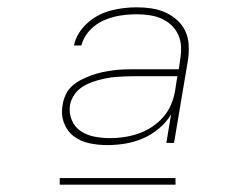

<svg xmlns="http://www.w3.org/2000/svg" viewBox="-20 -713 640 524"><path d="M273 -317Q248 -317 224 -322Q200 -327 181.5 -341Q163 -355 154.5 -378Q146 -401 151 -427Q153 -441 159.5 -455Q166 -469 177.5 -479Q189 -489 203 -496Q217 -503 231 -508Q245 -513 259.5 -516Q274 -519 288.5 -521Q303 -523 317.5 -523.5Q332 -524 346 -524H468L472 -552Q475 -570 474 -587Q473 -604 466 -619Q459 -634 447 -645Q435 -656 420 -662.5Q405 -669 388 -671.5Q371 -674 353 -674Q338 -674 323 -672.5Q308 -671 293 -667.5Q278 -664 263.5 -657.5Q249 -651 236.5 -641Q224 -631 215 -617.5Q206 -604 202 -589H182Q185 -606 195 -622Q205 -638 219 -650.5Q233 -663 249.5 -671.5Q266 -680 283.5 -684.5Q301 -689 318.5 -691Q336 -693 353 -693Q374 -693 394 -690Q414 -687 431.5 -679Q449 -671 463.5 -658Q478 -645 486 -627.5Q494 -610 495 -590Q496 -570 493 -549L455 -323H434L447 -401Q434 -379 413.5 -362Q393 -345 369.5 -335Q346 -325 321.5 -321Q297 -317 273 -317ZM281 -336Q300 -336 319.5 -339Q339 -342 358 -348.5Q377 -355 394.5 -366.5Q412 -378 425.5 -393.5Q439 -409 447 -428Q455 -447 458 -466L464 -505H346Q334 -505 321.5 -504.5Q309 -504 296 -503Q283 -502 270.5 -499.5Q258 -497 245.5 -493.5Q233 -490 220.5 -484.5Q208 -479 197.5 -470.5Q187 -462 180 -450Q173 -438 171 -426Q168 -404 176 -385Q184 -366 200.5 -355Q217 -344 238 -340Q259 -336 281 -336ZM459 -209H143V-227H459Z"/></svg>

Font: Iosevka SS04 Th Ex Obl
Style: Regular
Weight: 100
Width: 7
Italic angle: -9°
Monospace: yes
Designer: Belleve Invis
Foundry: Belleve Invis
Version: Version 19.0.0; ttfautohint (v1.8.4)